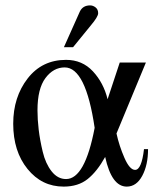

<svg xmlns="http://www.w3.org/2000/svg" viewBox="-20 -682 583 712"><path d="M217 -507 276 -639Q287 -662 314 -662Q325 -662 334.5 -654.5Q344 -647 344 -633Q344 -620 317 -588L251 -507ZM514 -129H529Q529 -70 507.5 -30Q486 10 450 10Q394 10 370 -100Q340 -46 305 -18Q270 10 216 10Q135 10 82 -55.5Q29 -121 29 -223Q29 -322 82.5 -391Q136 -460 225 -460Q285 -460 324.5 -417.5Q364 -375 379 -314L424 -450H521L412 -187Q422 -141 441.5 -96.5Q461 -52 481 -52Q505 -52 514 -129ZM331 -208Q298 -432 220 -432Q178 -432 148.5 -392.5Q119 -353 119 -273Q119 -239 123.5 -201Q128 -163 138.5 -119Q149 -75 171.5 -46.5Q194 -18 225 -18Q295 -18 331 -208Z"/></svg>

Font: STIX MathJax Alphabets
Style: Regular
Weight: 400
Designer: MicroPress Inc., with final additions and corrections provided by Coen Hoffman, Elsevier (retired)
Version: Version 1.1.1